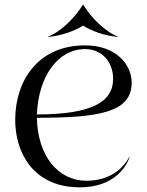

<svg xmlns="http://www.w3.org/2000/svg" viewBox="-20 -772 614 802"><path d="M314 10.5C453.5 10.5 508 -73 521.5 -117L520.5 -117.5C501.5 -80 449.5 -17 341 -17C224 -17 137.5 -118.5 134 -280C395 -280 530 -303 530 -426.5C530 -503 464.5 -582.5 335 -582.5C141.5 -582.5 43.5 -438 43.5 -270.5C43.5 -139.5 115 10.5 314 10.5ZM134 -294C141 -457.5 224.5 -567 335.5 -567C406 -567 452.5 -513 452.5 -442.5C452.5 -347 365 -294 134 -294ZM328 -664.5H326C294 -643.5 234.5 -622 182.5 -618L180.5 -619C232.5 -638 294.5 -699.5 326 -752H328C359 -699.5 421 -638 473 -619L471 -618C419 -622 359.5 -643.5 328 -664.5Z"/></svg>

Font: Beautique Display
Style: Regular
Weight: 400
Designer: Nhat-Quang Ngo
Version: Version 1.100;Glyphs 3.2.3 (3260)